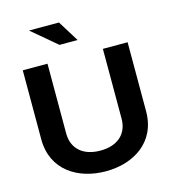

<svg xmlns="http://www.w3.org/2000/svg" viewBox="-127 -983 979 1095"><g transform="rotate(-15 362.5 -435.5)"><path d="M53 -670V-263C53 -79 200 9 363 9C526 9 672 -79 672 -263V-670H526V-258C526 -171 468 -113 363 -113C258 -113 199 -171 199 -258V-670ZM146 -880 293 -756H400L323 -880Z"/></g></svg>

Font: LT Wave Bold
Style: Regular
Weight: 700
Designer: Daniel Lyons
Version: Version 2.5 (Glyphs App)